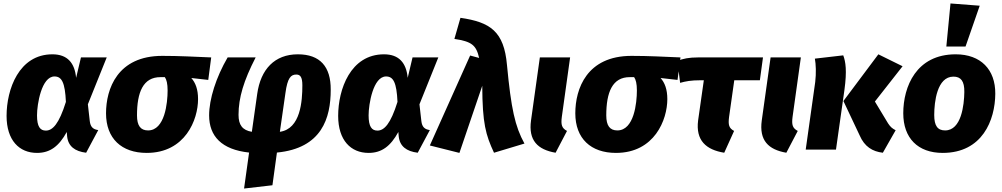

<svg xmlns="http://www.w3.org/2000/svg" viewBox="-20 -865 5795 1110"><path d="M283 -551C89 -551 18 -348 18 -195C18 -54 91 19 194 19C270 19 321 -20 366 -102L368 -77C374 -19 413 10 478 18L548 -113C519 -117 503 -130 499 -165L488 -262L597 -533H448L420 -415C412 -501 370 -551 283 -551ZM295 -423C337 -423 356 -388 361 -276C321 -148 284 -110 245 -110C212 -110 194 -133 194 -198C194 -262 220 -423 295 -423Z M828 19C1051 19 1125 -173 1125 -292C1125 -349 1110 -387 1086 -414L1184 -403L1201 -533C1105 -537 1016 -542 918 -542C659 -542 593 -351 593 -210C593 -64 683 19 828 19ZM836 -111C793 -111 772 -138 772 -198C772 -331 807 -420 909 -419H933C943 -405 949 -381 949 -342C949 -270 933 -111 836 -111Z M1702 -551C1568 -551 1487 -465 1467 -322L1436 -103C1382 -112 1359 -142 1359 -201C1359 -300 1389 -399 1458 -533H1296C1229 -418 1189 -292 1189 -198C1189 -78 1261 0 1420 17L1391 225L1555 206L1581 17C1841 -8 1892 -183 1892 -346C1893 -480 1830 -551 1702 -551ZM1693 -434C1715 -434 1728 -421 1728 -372C1728 -281 1718 -120 1598 -103L1630 -326C1642 -416 1662 -434 1693 -434Z M2200 -551C2006 -551 1935 -348 1935 -195C1935 -54 2008 19 2111 19C2187 19 2238 -20 2283 -102L2285 -77C2291 -19 2330 10 2395 18L2465 -113C2436 -117 2420 -130 2416 -165L2405 -262L2514 -533H2365L2337 -415C2329 -501 2287 -551 2200 -551ZM2212 -423C2254 -423 2273 -388 2278 -276C2238 -148 2201 -110 2162 -110C2129 -110 2111 -133 2111 -198C2111 -262 2137 -423 2212 -423Z M2642 -762 2607 -640C2706 -625 2733 -605 2750 -530L2698 -544L2465 -24L2636 19L2768 -369C2769 -151 2788 -85 2836 18L3012 -35C2957 -135 2935 -237 2911 -489C2894 -684 2814 -737 2642 -762Z M3276 -533H3101L3050 -169C3034 -53 3088 0 3192 18L3258 -108C3228 -124 3222 -143 3228 -189Z M3541 19C3764 19 3838 -173 3838 -292C3838 -349 3823 -387 3799 -414L3897 -403L3914 -533C3818 -537 3729 -542 3631 -542C3372 -542 3306 -351 3306 -210C3306 -64 3396 19 3541 19ZM3549 -111C3506 -111 3485 -138 3485 -198C3485 -331 3520 -420 3622 -419H3646C3656 -405 3662 -381 3662 -342C3662 -270 3646 -111 3549 -111Z M4225 -401H4373L4391 -533H4015C3963 -533 3929 -526 3896 -513L3912 -386C3943 -395 3975 -401 4030 -401H4049L4016 -169C4001 -53 4062 1 4167 18L4224 -108C4194 -124 4189 -143 4195 -189Z M4610 -533H4435L4384 -169C4368 -53 4422 0 4526 18L4592 -108C4562 -124 4556 -143 4562 -189Z M5084 18 5158 -112C5137 -123 5128 -131 5114 -152L5038 -278L5198 -482L5058 -551L4856 -281L4950 -82C4978 -17 5024 11 5084 18ZM4638 0H4813L4862 -346C4877 -456 4869 -508 4855 -545L4691 -526C4697 -494 4699 -442 4693 -391Z M5475 -845 5451 -596H5562L5644 -832ZM5430 19C5659 19 5733 -170 5734 -323C5735 -463 5650 -551 5505 -551C5277 -551 5202 -364 5202 -210C5202 -67 5286 19 5430 19ZM5444 -111C5401 -111 5381 -137 5381 -200C5381 -275 5397 -422 5492 -422C5535 -422 5556 -396 5555 -333C5554 -258 5538 -111 5444 -111Z"/></svg>

Font: Fira Sans ExtraBold
Style: Italic
Weight: 800
Italic angle: -8°
Designer: bBox Type GmbH & Carrois Corporate GbR & Edenspiekermann AG
Foundry: bBox Type GmbH & Carrois Corporate GbR & Edenspiekermann AG
Version: Version 4.301;PS 004.301;hotconv 1.0.88;makeotf.lib2.5.64775